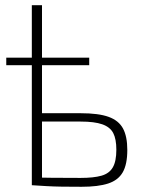

<svg xmlns="http://www.w3.org/2000/svg" viewBox="-20 -710 559 736"><path d="M289 -276Q358 -276 396.5 -262Q435 -248 451.5 -217.5Q468 -187 468 -135Q468 -80 450.5 -49.5Q433 -19 394.5 -6.5Q356 6 293 6Q249 6 217 5.5Q185 5 159 3.5Q133 2 103 0L114 -30Q132 -29 178 -28.5Q224 -28 289 -28Q339 -28 369 -36.5Q399 -45 412.5 -68.5Q426 -92 426 -136Q426 -177 414 -200Q402 -223 372 -233.5Q342 -244 289 -244H113V-276ZM141 -690V0H102V-690ZM4 -460V-489H322V-460Z"/></svg>

Font: Exo 2 ExtraLight
Style: Regular
Weight: 250
Designer: Natanael Gama
Foundry: Natanael Gama
Version: Version 2.010